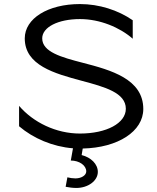

<svg xmlns="http://www.w3.org/2000/svg" viewBox="-20 -726 773 946"><path d="M74 -103.9C144 -44.3 239.7 -3.2 339.6 4.7L328.8 65C370.9 65 405 89 405 118.6C405 137.7 381.1 153 351.6 153C339 153 324.3 150.8 312 147.7L303.4 194.3C318.9 197.6 340.2 200.1 356 200.1C414.3 200.1 462 164.6 462 121C462 82.3 428.3 49.5 382.3 38L387.6 5.8C561.5 1.9 686 -78.7 686 -189C686 -336.7 526.8 -380.7 388 -416.6C281.6 -444.1 188 -470.3 188 -537C188 -592.1 266.1 -632 374 -632C472.4 -632 570.1 -591.1 634 -535.2V-626.2C561.1 -676.4 468.3 -706 374 -706C216.2 -706 102 -635 102 -537C102 -404.1 248.4 -364 382.5 -328C495.7 -297.7 600 -269.4 600 -190C600 -119.2 505.1 -68 374 -68C255.8 -68 143.7 -123.2 74 -204.4Z"/></svg>

Font: Resamitz
Style: Bold
Weight: 700
Designer: gluk
Foundry: gluk
Version: Version 0.047